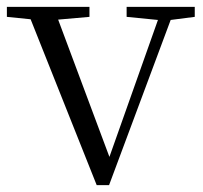

<svg xmlns="http://www.w3.org/2000/svg" viewBox="-28 -532 589 558"><path d="M340 -483 431 -474 290 -76 141 -475 232 -483V-512H-8V-483L61 -476L253 6H289L468 -474L538 -483V-512H340Z"/></svg>

Font: Noto Serif TC Light
Style: Regular
Weight: 300
Designer: Ryoko NISHIZUKA 西塚涼子 (kana & ideographs); Frank Grießhammer (Latin, Greek & Cyrillic); Wenlong ZHANG 张文龙 (bopomofo); San
Foundry: Adobe
Version: Version 2.001;hotconv 1.1.0;makeotfexe 2.6.0